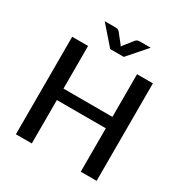

<svg xmlns="http://www.w3.org/2000/svg" viewBox="-204 -1069 1175 1228"><g transform="rotate(30 384.0 -455.5)"><path d="M681.5 0V-720H564.5V-405H203V-720H85.5V0H203V-320.5H564.5V0ZM215.5 -910.5 335.5 -773.5H435.5L555.5 -910.5H477.5C472.8 -910.5 467.3 -909.8 461 -908.5C454.7 -907.2 449 -903.2 444 -896.5L392 -831L385.5 -821L379 -831L326.5 -897C321.8 -903.3 316.2 -907.2 309.8 -908.5C303.2 -909.8 297.8 -910.5 293.5 -910.5Z"/></g></svg>

Font: Lato Semibold
Style: Regular
Weight: 600
Designer: Lukasz Dziedzic
Foundry: tyPoland Lukasz Dziedzic
Version: Version 2.006; 2014-01-15